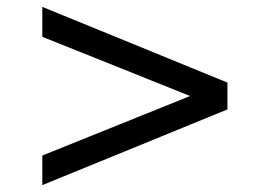

<svg xmlns="http://www.w3.org/2000/svg" viewBox="-20 -564 788 558"><path d="M103 -26V-112L540 -288V-282L103 -457V-544L641 -324V-246Z"/></svg>

Font: Nunito Sans 7pt Expanded Medium
Style: Regular
Weight: 500
Width: 7
Designer: Vernon Adams
Foundry: Vernon Adams
Version: Version 3.101;gftools[0.9.27]